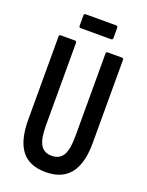

<svg xmlns="http://www.w3.org/2000/svg" viewBox="-150 -869 725 949"><g transform="rotate(20 212.5 -394.5)"><path d="M212 6Q125 6 84 -47.5Q43 -101 43 -209V-645Q43 -655 51 -655H127Q135 -655 135 -645V-211Q135 -141 153.5 -110.5Q172 -80 212 -80Q253 -80 271.5 -110.5Q290 -141 290 -211V-645Q290 -655 298 -655H374Q382 -655 382 -645V-209Q382 -101 339.5 -47.5Q297 6 212 6ZM133 -722Q123 -722 123 -731V-786Q123 -795 133 -795H291Q301 -795 301 -786V-731Q301 -722 291 -722Z"/></g></svg>

Font: Sofia Sans Extra Condensed SemiBold
Style: Regular
Weight: 600
Designer: Botio Nikoltchev, Ani Petrova
Foundry: lettersoup
Version: Version 4.101